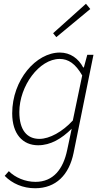

<svg xmlns="http://www.w3.org/2000/svg" viewBox="-20 -772 561 1023"><path d="M167 231C278 231 348 160 372 43L478 -480H445L427 -413H423C398 -460 355 -492 299 -492C172 -492 45 -346 45 -168C45 -58 101 2 183 2C250 2 308 -33 362 -86L338 27C317 129 264 197 169 197C114 197 61 174 27 140L5 165C45 206 102 231 167 231ZM190 -32C123 -32 83 -80 83 -175C83 -314 189 -458 298 -458C344 -458 382 -433 418 -370L368 -130C313 -70 244 -32 190 -32ZM280 -574 461 -724 438 -752 263 -595Z"/></svg>

Font: Source Sans Pro Light
Style: Italic
Weight: 300
Italic angle: -11°
Designer: Paul D. Hunt
Foundry: Adobe Systems Incorporated
Version: Version 3.006;hotconv 1.0.111;makeotfexe 2.5.65597